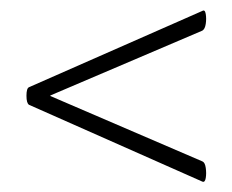

<svg xmlns="http://www.w3.org/2000/svg" viewBox="-20 -375 447 370"><path d="M370 -354Q375 -357 376.5 -348Q378 -339 376.5 -329Q375 -319 370 -316L77 -191V-190L370 -64Q375 -62 376.5 -51.5Q378 -41 376.5 -32Q375 -23 370 -25L36 -173Q31 -176 31 -190.5Q31 -205 36 -207Z"/></svg>

Font: Cormorant Light Light
Style: Italic
Weight: 300
Italic angle: -10°
Version: Version 4.000